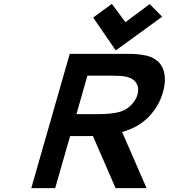

<svg xmlns="http://www.w3.org/2000/svg" viewBox="-20 -972 872 992"><path d="M821.8 -495.1Q801.8 -424.8 749.3 -369.4Q696.8 -314 610.8 -290L737.3 0H577.1L460 -269.5Q456.1 -269.5 448.2 -269.3Q440.4 -269 436 -269H342.3L265.1 0H141.6L340.3 -693.8H636.2Q664.6 -693.8 684.3 -692.4Q704.1 -690.9 729.7 -686Q755.4 -681.2 775.6 -669.4Q795.9 -657.7 809.6 -639.6Q832 -607.4 832 -561.5Q832 -530.3 821.8 -495.1ZM431.6 -581.1 375 -382.3H488.3Q553.2 -382.3 595 -393.1Q636.7 -403.8 665.5 -438Q693.8 -471.2 693.8 -508.8Q693.8 -533.7 677.2 -552.2Q660.6 -570.8 624.5 -577.1Q603 -581.1 552.7 -581.1ZM578.1 -711.4 461.4 -881.3 558.1 -952.1 627.9 -857.4 753.4 -950.7 817.9 -885.7Z"/></svg>

Font: Cantarell
Style: Bold Italic
Weight: 700
Italic angle: -16°
Designer: Dave Crossland
Version: Version 1.004